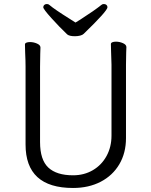

<svg xmlns="http://www.w3.org/2000/svg" viewBox="-20 -916 750 954"><path d="M378 -818Q451 -865 483 -891Q488 -896 496 -896Q504 -896 509 -891.5Q514 -887 514 -880Q514 -862 396 -748Q390 -742 378 -739Q366 -736 352 -736Q325 -736 314 -745Q275 -782 235 -826.5Q195 -871 195 -880Q195 -887 200 -891.5Q205 -896 213 -896Q221 -896 226 -891Q250 -870 327 -822L355 -804Q375 -817 378 -818ZM532 -658 531 -697Q531 -703 538 -706Q545 -709 556 -709Q574 -709 591 -701.5Q608 -694 608 -682Q608 -666 607 -654L606 -594V-230Q606 -156 573 -100Q540 -44 480.5 -13Q421 18 343 18Q107 18 107 -198V-586Q107 -613 105 -655L104 -695Q104 -701 111 -704Q118 -707 129 -707Q147 -707 164 -699.5Q181 -692 181 -680Q181 -662 180 -649L179 -584V-210Q179 -122 220 -83.5Q261 -45 343 -45Q398 -45 441.5 -70.5Q485 -96 509.5 -141Q534 -186 534 -242V-595Z"/></svg>

Font: Iansui
Style: Regular
Weight: 400
Designer: But Ko / Fontworks Inc.
Foundry: zi-hi.com / Fontworks Inc.
Version: Version 1.002